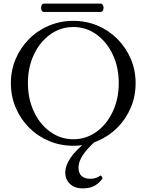

<svg xmlns="http://www.w3.org/2000/svg" viewBox="-20 -791 808 1059"><path d="M385 13Q313 13 250 -13.5Q187 -40 140 -87.5Q93 -135 66.5 -197.5Q40 -260 40 -332Q40 -404 66.5 -466Q93 -528 140 -575.5Q187 -623 250 -649.5Q313 -676 385 -676Q456 -676 518.5 -649.5Q581 -623 628 -575.5Q675 -528 701.5 -466Q728 -404 728 -332Q728 -260 701.5 -197.5Q675 -135 628 -87.5Q581 -40 518.5 -13.5Q456 13 385 13ZM385 -23Q455 -23 512 -64Q569 -105 602 -175.5Q635 -246 635 -333Q635 -420 602 -490Q569 -560 512 -601Q455 -642 385 -642Q314 -642 257 -601Q200 -560 167 -490Q134 -420 134 -333Q134 -246 167 -175.5Q200 -105 257 -64Q314 -23 385 -23ZM436 248Q391 248 365.5 223Q340 198 340 162Q340 82 458 -10H504Q413 72 413 132Q413 195 479 195Q511 195 534 177Q545 182 545 195Q522 224 497 236Q472 248 436 248ZM223 -725Q212 -725 208.5 -736.5Q205 -748 208.5 -759.5Q212 -771 223 -771H535Q545 -771 549 -759.5Q553 -748 549 -736.5Q545 -725 533 -725Z"/></svg>

Font: Junicode SmExp
Style: Regular
Weight: 400
Width: 6
Designer: Peter S. Baker
Version: Version 2.205; ttfautohint (v1.8.4)